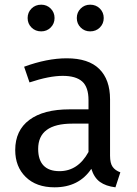

<svg xmlns="http://www.w3.org/2000/svg" viewBox="-20 -788 584 820"><path d="M494 -52 473 12Q432 7 407 -11Q382 -29 370 -67Q317 12 213 12Q135 12 90 -32Q45 -76 45 -147Q45 -231 105.5 -276Q166 -321 277 -321H358V-360Q358 -416 331 -440Q304 -464 248 -464Q190 -464 106 -436L83 -503Q181 -539 265 -539Q358 -539 404 -493.5Q450 -448 450 -364V-123Q450 -91 461 -75.5Q472 -60 494 -52ZM358 -139V-260H289Q143 -260 143 -152Q143 -105 166 -81Q189 -57 234 -57Q313 -57 358 -139ZM213 -711Q213 -687 196.5 -670.5Q180 -654 156 -654Q131 -654 114.5 -670.5Q98 -687 98 -711Q98 -735 114.5 -751.5Q131 -768 156 -768Q180 -768 196.5 -751.5Q213 -735 213 -711ZM423 -711Q423 -687 406.5 -670.5Q390 -654 365 -654Q341 -654 324.5 -670.5Q308 -687 308 -711Q308 -735 324.5 -751.5Q341 -768 365 -768Q390 -768 406.5 -751.5Q423 -735 423 -711Z"/></svg>

Font: FiraGOUPP
Style: Medium
Weight: 400
Designer: bBox Type
Foundry: bBox Type GmbH
Version: Version 1.001